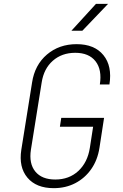

<svg xmlns="http://www.w3.org/2000/svg" viewBox="-20 -970 640 1000"><path d="M260 10Q169 10 123 -44.5Q77 -99 91 -190L147 -540Q161 -632 224.5 -686Q288 -740 379 -740Q472 -740 518.5 -683Q565 -626 550 -530H500Q512 -607 477.5 -651Q443 -695 372 -695Q302 -695 255 -653.5Q208 -612 197 -540L141 -190Q130 -118 164 -76.5Q198 -35 268 -35Q340 -35 388 -79.5Q436 -124 448 -200L465 -310H292L299 -356H522L498 -200Q488 -136 455 -89Q422 -42 372 -16Q322 10 260 10ZM352 -810 480 -950H543L409 -810Z"/></svg>

Font: NKDuy Mono Thin
Style: Italic
Weight: 100
Italic angle: -9°
Monospace: yes
Designer: NKDuy
Foundry: NKDuy
Version: Version 2.251; ttfautohint (v1.8.4.7-5d5b)